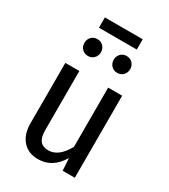

<svg xmlns="http://www.w3.org/2000/svg" viewBox="-210 -955 940 1068"><g transform="rotate(30 260.5 -421.5)"><path d="M441 0H363L358 -79Q304 13 211 13Q148 13 112 -28Q76 -69 76 -139V-527H166V-147Q166 -101 183.5 -79.5Q201 -58 236 -58Q303 -58 351 -147V-527H441ZM218 -677Q218 -654 203 -638.5Q188 -623 165 -623Q142 -623 127 -638.5Q112 -654 112 -677Q112 -700 127 -715.5Q142 -731 165 -731Q188 -731 203 -715.5Q218 -700 218 -677ZM406 -677Q406 -654 391 -638.5Q376 -623 353 -623Q330 -623 315 -638.5Q300 -654 300 -677Q300 -700 315 -715.5Q330 -731 353 -731Q376 -731 391 -715.5Q406 -700 406 -677ZM140 -790V-856H383V-790Z"/></g></svg>

Font: Fira Sans Condensed
Style: Regular
Weight: 400
Width: 3
Designer: bBox Type GmbH & Carrois Corporate GbR & Edenspiekermann AG
Foundry: bBox Type GmbH & Carrois Corporate GbR & Edenspiekermann AG
Version: Version 4.301